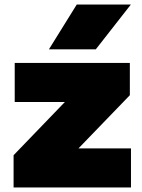

<svg xmlns="http://www.w3.org/2000/svg" viewBox="-20 -828 628 848"><path d="M40 0V-142.5L266.5 -377.5H45V-550H553.5V-407.5L326.5 -172.5H558.5V0ZM196 -610 319 -808H558L403 -610Z"/></svg>

Font: Encode Sans SmExp Black
Style: Regular
Weight: 900
Width: 6
Designer: Multiple Designers
Foundry: Impallari Type
Version: Version 3.002; ttfautohint (v1.8.3) -l 8 -r 50 -G 200 -x 14 